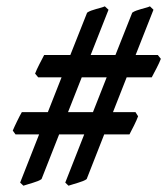

<svg xmlns="http://www.w3.org/2000/svg" viewBox="-20 -651 530 609"><path d="M410.2 -476.6H480.5L490.2 -464.4Q488.3 -459 484.4 -450.7Q480.5 -442.4 476.1 -433.8Q471.7 -425.3 467.5 -417.5Q463.4 -409.7 461.4 -405.8H381.8L338.4 -295.4H409.7L418 -282.2Q416.5 -277.3 412.8 -269.3Q409.2 -261.2 405 -252.7Q400.9 -244.1 396.7 -236.6Q392.6 -229 390.6 -224.6H310.5L254.9 -83Q250.5 -79.6 243.2 -76.7Q235.8 -73.7 227.5 -71.3L211.4 -66.4Q203.6 -64 197.3 -62L187 -71.8L247.1 -224.6H167.5L111.8 -83Q107.4 -79.6 100.1 -76.7Q92.8 -73.7 84.5 -71.3L68.4 -66.4Q60.5 -64 54.2 -62L43.9 -71.8L104 -224.6H29.3L20.5 -236.8Q22.5 -241.7 26.1 -249.5Q29.8 -257.3 33.9 -265.9Q38.1 -274.4 42.2 -282.5Q46.4 -290.5 49.3 -295.4H131.8L175.3 -405.8H101.1L91.3 -417.5Q93.3 -422.9 96.9 -430.9Q100.6 -439 105 -447.5Q109.4 -456.1 113.5 -463.9Q117.7 -471.7 120.1 -476.6H203.1L256.3 -610.8Q261.7 -614.7 269.3 -617.4Q276.9 -620.1 284.7 -622.3Q292.5 -624.5 299.8 -626.5Q307.1 -628.4 312.5 -630.9L324.2 -620.1L267.6 -476.6H346.2L399.4 -610.8Q404.8 -614.7 412.4 -617.4Q419.9 -620.1 427.7 -622.3Q435.5 -624.5 442.9 -626.5Q450.2 -628.4 455.6 -630.9L466.8 -620.1ZM195.8 -295.4H274.9L318.4 -405.8H239.3Z"/></svg>

Font: Gentium Basic
Style: Bold Italic
Weight: 700
Italic angle: -8°
Designer: J. Victor Gaultney and Annie Olsen
Foundry: SIL International
Version: Version 1.102; 2013; Maintenance release